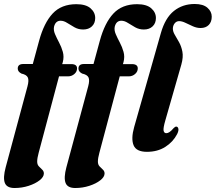

<svg xmlns="http://www.w3.org/2000/svg" viewBox="-42 -752 1082 963"><path d="M47 -408Q47 -431 75 -431H122.5L154 -547Q178.5 -637.5 222.2 -684.2Q266 -731 341 -731Q388.5 -731 412 -710.5Q435.5 -690 435.5 -661.5Q435.5 -635.5 419 -619.8Q402.5 -604 375 -604Q351.5 -604 331.8 -615Q312 -626 295 -637Q278 -648 262 -648Q236.5 -648 229 -618Q225.5 -600.5 234 -580.8Q242.5 -561 254.2 -539Q266 -517 273 -492.2Q280 -467.5 273 -440.5L270 -430.5H314.5Q344.5 -430.5 344.5 -409Q344.5 -392.5 331 -380.8Q317.5 -369 299 -369H254L152 14Q144.5 41.5 144.5 58Q144.5 73.5 152.8 82.2Q161 91 169.5 98.8Q178 106.5 178 118Q178 135.5 156.8 152.2Q135.5 169 101.8 180Q68 191 31 191Q-8 191 -17.8 165.2Q-27.5 139.5 -13.5 87L96 -319.5Q104 -349.5 97.5 -363.5Q91 -377.5 65.5 -383Q47 -392.5 47 -408ZM351.5 -408Q351.5 -431 379.5 -431H427L458.5 -547Q483 -637.5 526.8 -684.2Q570.5 -731 645.5 -731Q693 -731 716.5 -710.5Q740 -690 740 -661.5Q740 -635.5 723.5 -619.8Q707 -604 679.5 -604Q656 -604 636.2 -615Q616.5 -626 599.5 -637Q582.5 -648 566.5 -648Q541 -648 533.5 -618Q530 -600.5 538.5 -580.8Q547 -561 558.8 -539Q570.5 -517 577.5 -492.2Q584.5 -467.5 577.5 -440.5L574.5 -430.5H619Q649 -430.5 649 -409Q649 -392.5 635.5 -380.8Q622 -369 603.5 -369H558.5L456.5 14Q449 41.5 449 58Q449 73.5 457.2 82.2Q465.5 91 474 98.8Q482.5 106.5 482.5 118Q482.5 135.5 461.2 152.2Q440 169 406.2 180Q372.5 191 335.5 191Q296.5 191 286.8 165.2Q277 139.5 291 87L400.5 -319.5Q408.5 -349.5 402 -363.5Q395.5 -377.5 370 -383Q351.5 -392.5 351.5 -408ZM934.5 -732Q977 -732 998.5 -713Q1020 -694 1020 -668.5Q1020 -642 1005 -626.8Q990 -611.5 964 -611.5Q945 -611.5 925.8 -620Q906.5 -628.5 888.8 -637.2Q871 -646 856.5 -646Q843.5 -646 834.8 -635.8Q826 -625.5 825 -610.5Q824.5 -594.5 834.5 -577.8Q844.5 -561 856 -540.5Q867.5 -520 872.8 -492.8Q878 -465.5 867.5 -428L787.5 -149Q776 -109.5 778.5 -96.8Q781 -84 792 -84Q799.5 -84 808 -89.5Q816.5 -95 829 -109.5Q836.5 -117.5 842.5 -117Q850 -116.5 852.5 -106.8Q855 -97 846.5 -79.5Q826 -40 787 -15.2Q748 9.5 695 9.5Q641.5 9.5 628 -23.5Q614.5 -56.5 631 -115L765 -586.5Q786.5 -662 830.2 -697Q874 -732 934.5 -732Z"/></svg>

Font: Fraunces 144pt S050
Style: Bold Italic
Weight: 700
Italic angle: -16°
Version: Version 1.000; ttfautohint (v1.8.3)